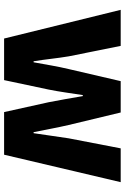

<svg xmlns="http://www.w3.org/2000/svg" viewBox="144 -753 609 937"><g transform="rotate(90 448.5 -284.5)"><path d="M168 0 28 -569H204L255 -315Q262 -272 267 -230Q272 -188 279 -144H284Q292 -188 299.5 -230.5Q307 -273 317 -315L376 -569H529L590 -315Q600 -272 608 -230Q616 -188 625 -144H630Q637 -188 642.5 -230Q648 -272 655 -315L704 -569H869L735 0H527L479 -217Q471 -257 464 -297.5Q457 -338 449 -384H444Q437 -338 431 -297.5Q425 -257 417 -217L371 0Z"/></g></svg>

Font: Source Han Sans TC Heavy
Style: Regular
Weight: 900
Designer: Ryoko NISHIZUKA Ë•øÂ°öÊ∂ºÂ≠ê (kana, bopomofo & ideographs); Paul D. Hunt (Latin, Greek & Cyrillic); Sandoll Communicatio
Foundry: Adobe
Version: Version 2.004;hotconv 1.0.118;makeotfexe 2.5.65603